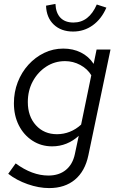

<svg xmlns="http://www.w3.org/2000/svg" viewBox="-20 -741 605 980"><path d="M231 219Q178 219 121 199Q64 179 22 146L60 93Q144 155 227 155Q281 155 316 126.5Q351 98 362 46L382 -48Q354 -22 319.5 -8Q285 6 246 6Q190 6 145.5 -23Q101 -52 76 -101.5Q51 -151 51 -214Q51 -271 70.5 -321.5Q90 -372 125 -410.5Q160 -449 205.5 -471Q251 -493 303 -493Q353 -493 393 -473Q433 -453 458 -415L473 -488H544L431 52Q414 133 362.5 176Q311 219 231 219ZM271 -56Q305 -56 336.5 -68.5Q368 -81 394 -105L446 -357Q426 -390 389.5 -409.5Q353 -429 312 -429Q259 -429 216 -401Q173 -373 147.5 -326Q122 -279 122 -220Q122 -147 163.5 -101.5Q205 -56 271 -56ZM353 -580Q292 -580 254.5 -615.5Q217 -651 215 -712L263 -721Q265 -675 288.5 -650.5Q312 -626 355 -626Q434 -626 474 -718L523 -702Q498 -644 453.5 -612Q409 -580 353 -580Z"/></svg>

Font: Red Hat Text VF
Style: Italic
Weight: 300
Italic angle: -12°
Designer: Pentagram, MCKL
Foundry: Pentagram, MCKL
Version: Version 1.023